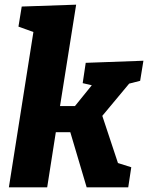

<svg xmlns="http://www.w3.org/2000/svg" viewBox="-20 -802 634 822"><path d="M18 0 123 -665 59 -688 73 -774 306 -782 237 -348H301L373 -437L334 -446L347 -533L594 -542L580 -456L533 -444L418 -306L485 -104L542 -86L529 0H351L281 -236H219L182 0Z"/></svg>

Font: Bitter ExtraBold
Style: Italic
Weight: 800
Italic angle: -9°
Designer: Sol Matas, and Bitter project Authors
Foundry: Sol Matas
Version: Version 2.001